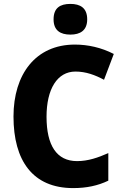

<svg xmlns="http://www.w3.org/2000/svg" viewBox="-20 -952 630 982"><path d="M340 -932C288 -932 254 -912 254 -853C254 -796 289 -775 340 -775C390 -775 426 -796 426 -853C426 -912 390 -932 340 -932ZM366 -586C420 -586 467 -568 512 -544L562 -676C498 -709 429 -724 363 -724C162 -724 49 -572 49 -356C49 -131 147 10 354 10C422 10 480 -2 534 -28V-169C482 -146 431 -128 374 -128C270 -128 218 -208 218 -355C218 -497 273 -586 366 -586Z"/></svg>

Font: Noto Sans Georgian SemiCondensed ExtraBold
Style: Regular
Weight: 800
Width: 4
Designer: Monotype Design Team, Akaki Razmadze
Foundry: Google LLC
Version: Version 2.005